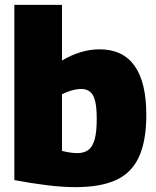

<svg xmlns="http://www.w3.org/2000/svg" viewBox="-20 -760 643 790"><path d="M39 -19V-740H235V-511Q274 -534 312.5 -545.5Q351 -557 390 -557Q485 -557 533.5 -489.5Q582 -422 582 -287Q582 -181 552 -115Q522 -49 458 -19.5Q394 10 290 10Q237 10 172.5 2Q108 -6 39 -19ZM235 -139Q252 -135 268 -132.5Q284 -130 298 -130Q326 -130 343.5 -143Q361 -156 369.5 -186.5Q378 -217 378 -271Q378 -317 371.5 -344Q365 -371 350.5 -382.5Q336 -394 315 -394Q303 -394 290.5 -391.5Q278 -389 264.5 -384.5Q251 -380 235 -372Z"/></svg>

Font: Georama ExtraCondensed Thin ExtraBold
Style: Regular
Weight: 800
Version: Version 1.001